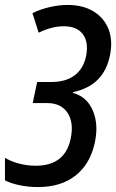

<svg xmlns="http://www.w3.org/2000/svg" viewBox="-25 -745 469 775"><path d="M128 10Q89 10 53.5 2.5Q18 -5 -5 -17V-108Q18 -94 51 -85Q84 -76 119 -76Q237 -76 260 -184Q274 -249 248 -289Q222 -329 165 -329H107L125 -414H182Q241 -414 277 -441.5Q313 -469 323 -521Q333 -576 309 -607.5Q285 -639 233 -639Q184 -639 131 -613L106 -692Q136 -707 174 -716Q212 -725 248 -725Q310 -725 352.5 -699Q395 -673 413 -627.5Q431 -582 419 -522Q395 -400 270 -373L269 -370Q326 -355 350 -298Q374 -241 357 -166Q338 -82 279.5 -36Q221 10 128 10Z"/></svg>

Font: Noto Sans ExtraCondensed Medium
Style: Italic
Weight: 500
Width: 2
Italic angle: -12°
Designer: Monotype Design Team
Foundry: Monotype Imaging Inc.
Version: Version 2.013; ttfautohint (v1.8.4.7-5d5b)